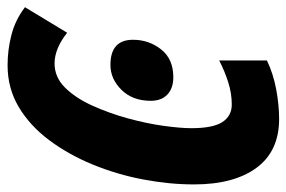

<svg xmlns="http://www.w3.org/2000/svg" viewBox="-178 -616 774 519"><g transform="rotate(90 209.5 -357.0)"><path d="M272 -724Q359 -724 404 -663Q449 -602 449 -494Q449 -427 435.5 -356Q422 -285 395 -219.5Q368 -154 329 -102Q290 -50 239.5 -20Q189 10 127 10Q85 10 44.5 -0.5Q4 -11 -30 -37L39 -151Q82 -117 122 -117Q159 -117 187 -145Q215 -173 235.5 -218Q256 -263 270 -313.5Q284 -364 290.5 -410.5Q297 -457 297 -487Q297 -545 280.5 -570.5Q264 -596 233 -596Q203 -596 173 -586.5Q143 -577 114 -562V-691Q149 -708 191.5 -716Q234 -724 272 -724ZM126 -268Q58 -268 58 -329Q58 -372 84 -405Q110 -438 159 -438Q189 -438 206 -422Q223 -406 223 -377Q223 -328 193.5 -298Q164 -268 126 -268Z"/></g></svg>

Font: Noto Sans ExtraCondensed ExtraBold
Style: Italic
Weight: 800
Width: 2
Italic angle: -12°
Designer: Monotype Design Team
Foundry: Monotype Imaging Inc.
Version: Version 2.013; ttfautohint (v1.8.4.7-5d5b)